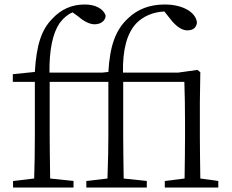

<svg xmlns="http://www.w3.org/2000/svg" viewBox="-20 -834 1033 854"><path d="M307 0V-29L203 -40C203 -41 203 -43 203 -46C202 -126 201 -186 201 -227V-470H462V-227C462 -185 461 -123 458 -40L364 -29V0H633V-29L530 -40C530 -41 530 -43 530 -46C529 -126 528 -186 528 -227V-470H800C802 -414 803 -352 803 -285V-227C803 -176 802 -113 801 -40L713 -29V0H951V-29L871 -40C870 -113 869 -176 869 -227V-379L871 -513L858 -523L772 -511H527C525 -614 545 -687 587 -731C618 -762 659 -780 711 -783L746 -739C770 -712 792 -699 813 -699C838 -699 853 -710 856 -733C852 -780 792 -814 713 -814C647 -814 593 -794 550 -753C493 -700 469 -630 462 -514L434 -511H200C199 -612 214 -685 245 -731C262 -754 281 -770 303 -779L329 -760C356 -737 380 -726 401 -726C430 -726 449 -743 450 -764C445 -780 434 -792 417 -801C400 -810 380 -814 356 -814C300 -814 252 -793 213 -751C165 -703 142 -635 135 -514L37 -504V-470H135V-227C135 -164 134 -102 132 -40L38 -29V0Z"/></svg>

Font: AllPunType Light
Style: Regular
Weight: 300
Version: 1.0